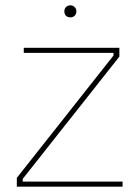

<svg xmlns="http://www.w3.org/2000/svg" viewBox="-20 -699 522 719"><path d="M43 0H439V-19H65V-29L427 -487V-520H69V-501H405V-491L43 -33ZM244 -634Q253 -634 259.5 -640Q266 -646 266 -657Q266 -666 259.5 -672.5Q253 -679 244 -679Q233 -679 227 -672.5Q221 -666 221 -657Q221 -646 227 -640Q233 -634 244 -634Z"/></svg>

Font: Fixel Variable
Style: Regular
Weight: 100
Width: 3
Designer: AlfaBravo + MacPaw
Foundry: Kyrylo Tkachov, Marchela Mozhyna, Serhii Makarenko, Maria Weinstein, Zakhar Kryvoshyya
Version: Version 1.211